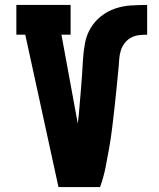

<svg xmlns="http://www.w3.org/2000/svg" viewBox="-20 -755 640 775"><path d="M216 0 82 -615H46V-735H265V-615H228L294 -256Q298 -288 300.5 -320.5Q303 -353 306 -385.5Q309 -418 311 -450.5Q313 -483 315 -515.5Q317 -548 323 -580.5Q329 -613 345.5 -641Q362 -669 388 -689.5Q414 -710 445 -720.5Q476 -731 508.5 -733Q541 -735 574 -735V-615Q557 -615 540.5 -613Q524 -611 509 -603Q494 -595 483.5 -581.5Q473 -568 468 -552Q463 -536 461.5 -519.5Q460 -503 459 -486Q455 -445 451 -404Q447 -363 442.5 -322.5Q438 -282 433 -241Q428 -200 421 -159.5Q414 -119 406 -79Q398 -39 384 0Z"/></svg>

Font: Iosevka Slab Heavy Extended
Style: Regular
Weight: 900
Width: 7
Monospace: yes
Designer: Belleve Invis
Foundry: Belleve Invis
Version: Version 11.1.0; ttfautohint (v1.8.3)